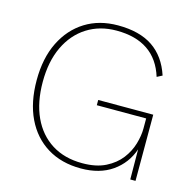

<svg xmlns="http://www.w3.org/2000/svg" viewBox="-101 -772 887 883"><g transform="rotate(15 342.5 -330.0)"><path d="M359 10Q266 10 198.5 -31.5Q131 -73 94.5 -149Q58 -225 58 -330Q58 -435 95.5 -511Q133 -587 199.5 -628.5Q266 -670 355 -670Q458 -670 521 -627.5Q584 -585 612 -500L587 -487Q538 -645 355 -645Q275 -645 214.5 -606.5Q154 -568 120.5 -497.5Q87 -427 87 -330Q87 -233 119.5 -162.5Q152 -92 213 -53.5Q274 -15 359 -15Q425 -15 469.5 -37.5Q514 -60 540.5 -94.5Q567 -129 578.5 -168.5Q590 -208 590 -242V-290H355V-315H617V0H592L591 -143Q567 -73 507.5 -31.5Q448 10 359 10Z"/></g></svg>

Font: Work Sans ExtraLight
Style: Regular
Weight: 200
Designer: Wei Huang
Foundry: Wei Huang
Version: Version 2.010; ttfautohint (v1.8.3)